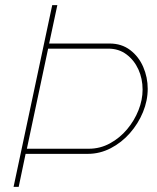

<svg xmlns="http://www.w3.org/2000/svg" viewBox="-20 -730 614 750"><path d="M184 -710H204L172 -560H408Q455 -560 488.5 -534.5Q522 -509 539.5 -468.5Q557 -428 557 -383Q557 -337 538.5 -292Q520 -247 487.5 -210Q455 -173 412.5 -151Q370 -129 323 -129H80L53 0H33ZM327 -149Q371 -149 409.5 -170Q448 -191 476.5 -225Q505 -259 521 -299.5Q537 -340 537 -380Q537 -423 520.5 -459Q504 -495 474 -517.5Q444 -540 403 -540H168L85 -149Z"/></svg>

Font: Raleway Thin Thin
Style: Italic
Weight: 250
Italic angle: -12°
Version: Version 4.026